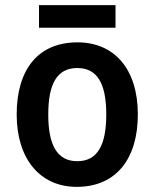

<svg xmlns="http://www.w3.org/2000/svg" viewBox="-20 -718 602 748"><path d="M430 -698H132V-610H430ZM517 -272C517 -453 422 -553 282 -553C129 -553 45 -448 45 -272C45 -99 136 10 279 10C433 10 517 -100 517 -272ZM168 -272C168 -391 202 -453 281 -453C360 -453 394 -391 394 -272C394 -153 360 -90 281 -90C202 -90 168 -154 168 -272Z"/></svg>

Font: Noto Sans Myanmar SemiCondensed SemiBold
Style: Regular
Weight: 600
Width: 4
Designer: Monotype Design Team
Foundry: Monotype Imaging Inc.
Version: Version 2.107